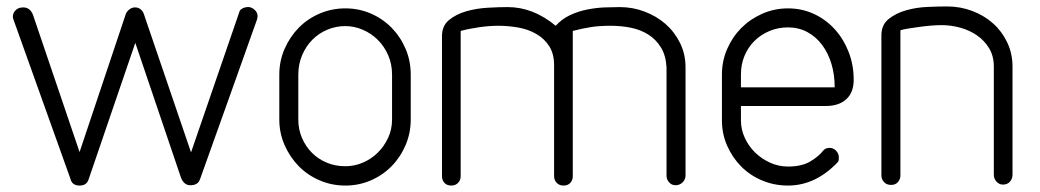

<svg xmlns="http://www.w3.org/2000/svg" viewBox="-20 -576 3229 596"><path d="M23 -512Q16 -527 25 -540Q34 -553 52 -553Q72 -553 81 -533V-534L227 -104L371 -534Q375 -542 382.5 -547.5Q390 -553 399 -553Q409 -553 416 -547.5Q423 -542 426 -534L573 -103L722 -536Q724 -545 731 -549Q738 -553 746 -554Q760 -556 771.5 -544.5Q783 -533 778 -516L690 -269L601 -20Q595 -1 571 -1Q560 -1 553 -7.5Q546 -14 543 -22V-21L400 -443L255 -19Q249 0 227 0Q204 0 199 -20Z M847 -344Q847 -387 863.5 -424.5Q880 -462 907.5 -490Q935 -518 972.5 -534Q1010 -550 1052 -550Q1094 -550 1131 -534Q1168 -518 1195.5 -490Q1223 -462 1239 -424.5Q1255 -387 1255 -344V-205Q1255 -163 1239 -125.5Q1223 -88 1195.5 -60Q1168 -32 1131 -16Q1094 0 1052 0Q1010 0 972.5 -16Q935 -32 907.5 -60Q880 -88 863.5 -125.5Q847 -163 847 -205ZM906 -205Q906 -174 917.5 -147.5Q929 -121 948.5 -101.5Q968 -82 994.5 -71Q1021 -60 1052 -60Q1080 -60 1106 -71Q1132 -82 1152 -101.5Q1172 -121 1184.5 -147.5Q1197 -174 1197 -205V-344Q1197 -377 1185 -404.5Q1173 -432 1153 -452Q1133 -472 1106.5 -483.5Q1080 -495 1052 -495Q1023 -495 996.5 -484Q970 -473 950 -453Q930 -433 918 -405Q906 -377 906 -344Z M1410 -29Q1410 -17 1402 -8.5Q1394 0 1381 0Q1367 0 1359.5 -8.5Q1352 -17 1352 -29V-464Q1352 -496 1374 -514Q1396 -532 1427.5 -541Q1459 -550 1494 -552Q1529 -554 1556 -554Q1635 -554 1705 -496Q1724 -517 1749.5 -529Q1775 -541 1803 -546.5Q1831 -552 1857.5 -553Q1884 -554 1904 -554Q1944 -554 1981 -540Q2018 -526 2046 -501.5Q2074 -477 2091 -442.5Q2108 -408 2108 -367V-31Q2108 -19 2099 -10Q2090 -1 2077 -1Q2065 -1 2057 -10Q2049 -19 2049 -31V-367Q2047 -404 2031.5 -429Q2016 -454 1992 -469Q1968 -484 1938 -490Q1908 -496 1876 -496Q1841 -496 1815 -492Q1789 -488 1758 -480V-29Q1758 -17 1750.5 -8.5Q1743 0 1729 0Q1716 0 1708 -8.5Q1700 -17 1700 -29V-373Q1700 -409 1685 -432.5Q1670 -456 1645 -470.5Q1620 -485 1589 -490.5Q1558 -496 1527 -496Q1499 -496 1467.5 -491.5Q1436 -487 1410 -480Z M2280 -305H2571Q2571 -344 2561 -377.5Q2551 -411 2532 -436.5Q2513 -462 2486 -476.5Q2459 -491 2426 -491Q2395 -491 2368 -479.5Q2341 -468 2321.5 -448.5Q2302 -429 2291 -402.5Q2280 -376 2280 -345ZM2535 -108Q2542 -117 2555 -117Q2567 -117 2575.5 -108Q2584 -99 2584 -87Q2584 -83 2583.5 -79Q2583 -75 2580 -72Q2511 0 2426 0Q2384 0 2346.5 -15.5Q2309 -31 2281.5 -58.5Q2254 -86 2237.5 -123Q2221 -160 2221 -202V-345Q2221 -387 2237.5 -424.5Q2254 -462 2281.5 -489.5Q2309 -517 2346.5 -533.5Q2384 -550 2426 -550Q2469 -550 2506 -533Q2543 -516 2570.5 -486Q2598 -456 2614 -415.5Q2630 -375 2630 -328Q2630 -289 2607 -268Q2584 -247 2544 -247H2280V-202Q2280 -174 2292 -148Q2304 -122 2324 -102.5Q2344 -83 2370.5 -71Q2397 -59 2426 -59Q2469 -59 2495.5 -75Q2522 -91 2535 -108Z M2775 -31Q2775 -20 2767.5 -11Q2760 -2 2746 -2Q2732 -2 2724 -11Q2716 -20 2716 -31V-466Q2716 -499 2738.5 -517Q2761 -535 2792.5 -544Q2824 -553 2859 -554.5Q2894 -556 2920 -556Q2961 -556 2998 -542Q3035 -528 3062.5 -503.5Q3090 -479 3106.5 -444.5Q3123 -410 3123 -369V-34Q3123 -21 3115 -12Q3107 -3 3093 -3Q3082 -3 3073.5 -12Q3065 -21 3065 -34V-369Q3065 -402 3050.5 -426Q3036 -450 3013 -466Q2990 -482 2961 -490Q2932 -498 2903 -498Q2888 -498 2870 -496.5Q2852 -495 2834 -492.5Q2816 -490 2800 -487.5Q2784 -485 2775 -482Z"/></svg>

Font: VDS
Style: Thin
Weight: 100
Width: 0
Designer: artmaker
Foundry: artmaker
Version: Version 1.000 2012 initial release